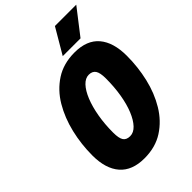

<svg xmlns="http://www.w3.org/2000/svg" viewBox="-271 -1024 1145 1145"><g transform="rotate(-45 301.5 -452.0)"><path d="M243 16Q140 16 87.5 -44Q35 -104 35 -216Q35 -310 56.5 -400.5Q78 -491 121.5 -564.5Q165 -638 233 -682Q301 -726 394 -726Q498 -726 549.5 -665Q601 -604 601 -491Q601 -397 580 -307Q559 -217 515 -144Q471 -71 403.5 -27.5Q336 16 243 16ZM276 -138Q306 -138 331.5 -165Q357 -192 376.5 -239.5Q396 -287 406.5 -350Q417 -413 417 -484Q417 -532 403.5 -552Q390 -572 360 -572Q331 -572 305.5 -545Q280 -518 260.5 -470Q241 -422 230 -359Q219 -296 219 -225Q219 -177 232 -157.5Q245 -138 276 -138ZM329 -760 423 -920H603L479 -760Z"/></g></svg>

Font: Geist Mono Black
Style: Italic
Weight: 900
Italic angle: -12°
Monospace: yes
Designer: Basement.studio, Andrés Briganti, Mateo Zaragoza
Foundry: Basement.studio, Vercel, Andrés Briganti, Guido Ferreyra, Mateo Zaragoza
Version: Version 1.500; ttfautohint (v1.8.4.7-5d5b)